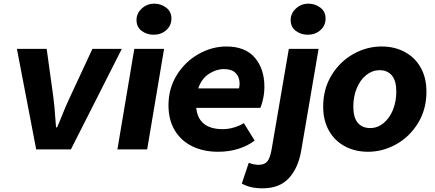

<svg xmlns="http://www.w3.org/2000/svg" viewBox="-20 -813 2370 1045"><path d="M72 -547H234L270 -287Q277 -236 282 -158L285 -120H291L313 -173Q327 -208 337.5 -233Q348 -258 362 -287L483 -547H643L366 0H177Z M711 -547H873L781 0H619ZM723 -704Q723 -740 751.5 -766.5Q780 -793 820 -793Q856 -793 884.5 -771.5Q913 -750 913 -712Q913 -674 885 -649Q857 -624 816 -624Q779 -624 751 -645Q723 -666 723 -704Z M897 -240Q897 -332 942.5 -405Q988 -478 1061 -519Q1134 -560 1212 -560Q1315 -560 1367 -499Q1419 -438 1419 -341Q1419 -306 1411.5 -273Q1404 -240 1397 -226H1048Q1060 -110 1193 -110Q1223 -110 1254.5 -119.5Q1286 -129 1307 -143L1366 -48Q1330 -20 1279 -3.5Q1228 13 1167 13Q1088 13 1027 -16.5Q966 -46 931.5 -103Q897 -160 897 -240ZM1281 -332Q1284 -346 1284 -358Q1284 -394 1262.5 -415.5Q1241 -437 1199 -437Q1157 -437 1117 -411Q1077 -385 1059 -332Z M1296 186 1334 73Q1361 84 1388 84Q1420 84 1435 65.5Q1450 47 1458 2L1552 -547H1714L1619 9Q1603 101 1552.5 156.5Q1502 212 1408 212Q1341 212 1296 186ZM1562 -704Q1562 -740 1590.5 -766.5Q1619 -793 1659 -793Q1695 -793 1723.5 -771.5Q1752 -750 1752 -712Q1752 -674 1724 -649Q1696 -624 1655 -624Q1618 -624 1590 -645Q1562 -666 1562 -704Z M1739 -233Q1739 -329 1784.5 -403.5Q1830 -478 1903 -519Q1976 -560 2057 -560Q2127 -560 2182.5 -530.5Q2238 -501 2269.5 -445.5Q2301 -390 2301 -314Q2301 -218 2255.5 -143.5Q2210 -69 2137 -28Q2064 13 1983 13Q1913 13 1857.5 -16.5Q1802 -46 1770.5 -101.5Q1739 -157 1739 -233ZM2137 -315Q2137 -373 2113 -402Q2089 -431 2046 -431Q2007 -431 1974 -405Q1941 -379 1922 -333.5Q1903 -288 1903 -232Q1903 -174 1927 -145Q1951 -116 1995 -116Q2034 -116 2066.5 -142Q2099 -168 2118 -213.5Q2137 -259 2137 -315Z"/></svg>

Font: Nebula Sans Bold
Style: Regular
Weight: 700
Italic angle: -9°
Designer: Paul D. Hunt for Adobe (as Source Sans)
Foundry: Nebula Entertainment & Broadcasting LLC
Version: Version 1.010